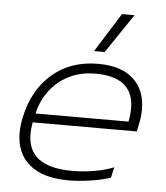

<svg xmlns="http://www.w3.org/2000/svg" viewBox="-52 -764 712 825"><g transform="rotate(5 303.5 -351.0)"><path d="M441 -717H495L381 -548H335ZM47 -171Q47 -201 55 -239Q80 -357 159.5 -426Q239 -495 358 -495Q458 -495 510 -447Q562 -399 562 -317Q562 -284 555 -253L548 -220H99Q94 -190 94 -170Q94 -27 286 -27Q333 -27 380 -35Q427 -43 465 -58L455 -13Q423 -1 371 7Q319 15 273 15Q164 15 105.5 -33.5Q47 -82 47 -171ZM509 -259Q515 -289 515 -317Q515 -452 349 -452Q286 -452 235.5 -426.5Q185 -401 152.5 -357Q120 -313 108 -259Z"/></g></svg>

Font: Prompt ExtraLight
Style: Italic
Weight: 275
Italic angle: -12°
Designer: Katatrad Team
Foundry: CadsonDemak
Version: Version 1.000